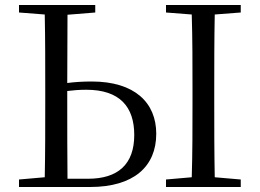

<svg xmlns="http://www.w3.org/2000/svg" viewBox="-20 -748 1040 768"><path d="M56 0H340C515 0 605 -82 605 -213C605 -337 519 -422 347 -422C311 -422 279 -420 249 -416L250 -689L361 -698V-728H56V-698L159 -690C161 -591 161 -492 161 -391V-337C161 -237 161 -137 159 -39L56 -30ZM249 -384C273 -387 298 -389 325 -389C460 -389 517 -320 517 -208C517 -91 452 -33 332 -33H250C249 -133 249 -234 249 -337ZM644 -698 747 -690C750 -591 750 -491 750 -391V-337C750 -236 750 -137 747 -39L644 -30V0H943V-30L839 -39C837 -137 837 -237 837 -337V-391C837 -492 837 -592 839 -690L943 -698V-728H644Z"/></svg>

Font: Harano Aji Mincho TW
Style: Regular
Weight: 400
Foundry: Masamichi Hosoda
Version: HaranoAjiMinchoTW-Regular version 20230610;ttx 4.39.4